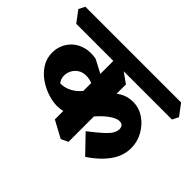

<svg xmlns="http://www.w3.org/2000/svg" viewBox="-195 -908 1206 1206"><g transform="rotate(45 408.0 -305.5)"><path d="M630.8 13.5 518.8 -102.8Q579.2 -148.8 619.8 -187.6Q660.2 -226.5 660.2 -263Q660.2 -277.5 652.2 -288Q644.2 -298.5 625.5 -298.5Q602.2 -298.5 570.1 -277.8Q538 -257 505.4 -222.1Q472.8 -187.2 445.5 -145.5L381.5 -271.8Q406 -317 437.6 -356.1Q469.2 -395.2 509.2 -419.9Q549.2 -444.5 597.8 -444.5Q652 -444.5 697 -414.2Q742 -384 769.2 -335.2Q796.5 -286.5 796.5 -230.2Q796.5 -159.5 751.9 -98.4Q707.2 -37.2 630.8 13.5ZM280.2 -87.2Q241.2 -87.2 196.2 -101.9Q151.2 -116.5 111.2 -144.5Q71.2 -172.5 45.9 -212.8Q20.5 -253 20.5 -303.8Q20.5 -341.2 35.8 -375Q51 -408.8 79.5 -433Q108 -457.2 149.1 -467.8Q190.2 -478.2 241.2 -469L421.5 -374L402.8 -300.2Q367 -324.8 335.9 -338.6Q304.8 -352.5 275.5 -352.5Q242.8 -352.5 219.9 -337Q197 -321.5 185.5 -297.5Q174 -273.5 175.6 -248.2Q177.2 -223 193 -202.8Q219.5 -201 250.1 -212.4Q280.8 -223.8 308.5 -248.8Q336.2 -273.8 353.2 -310.5L425.5 -163Q396.2 -129.5 362.5 -108.4Q328.8 -87.2 280.2 -87.2ZM443.2 42.8 329.5 -18.5V-589.8L385.2 -563.8L489.8 -489.5V20.8ZM0 -538 -56.2 -612.8 -35.2 -654.5H815L871.2 -579.8L850.2 -538Z"/></g></svg>

Font: Eczar
Style: Regular
Weight: 400
Designer: Vaibhav Singh
Foundry: Rosetta Type Foundry
Version: Version 2.000